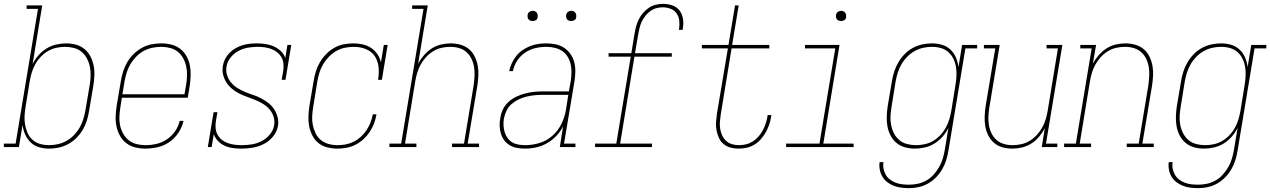

<svg xmlns="http://www.w3.org/2000/svg" viewBox="-57 -763 6589 996"><path d="M198 8Q170 8 145 0.5Q120 -7 102 -24.5Q84 -42 73.5 -65.5Q63 -89 60 -115L41 0H-37V-18H24L140 -717H81V-735H162L112 -430Q124 -455 142.5 -476Q161 -497 184.5 -511.5Q208 -526 234.5 -532Q261 -538 286 -538Q313 -538 338 -531Q363 -524 382 -508Q401 -492 412.5 -469.5Q424 -447 429 -422Q434 -397 432.5 -370Q431 -343 427 -317L405 -187Q401 -162 393.5 -137.5Q386 -113 372.5 -90Q359 -67 339.5 -47.5Q320 -28 296.5 -15.5Q273 -3 248 2.5Q223 8 198 8ZM197 -10Q220 -10 243 -15Q266 -20 287.5 -32Q309 -44 326.5 -62Q344 -80 356 -101Q368 -122 375 -144.5Q382 -167 386 -190L408 -320Q412 -344 413 -368Q414 -392 409.5 -415Q405 -438 394.5 -458.5Q384 -479 367 -493.5Q350 -508 327 -514Q304 -520 280 -520Q258 -520 235 -515Q212 -510 191.5 -498Q171 -486 154 -468Q137 -450 125.5 -429Q114 -408 107.5 -386Q101 -364 97 -341L76 -211Q72 -188 70.5 -164Q69 -140 73 -117Q77 -94 86 -73.5Q95 -53 111.5 -38Q128 -23 150.5 -16.5Q173 -10 197 -10Z M697 8Q670 8 644 1.5Q618 -5 598 -20.5Q578 -36 565.5 -58.5Q553 -81 547.5 -106Q542 -131 543 -158.5Q544 -186 548 -213L570 -343Q574 -368 582 -393Q590 -418 603.5 -441Q617 -464 636.5 -483Q656 -502 679.5 -515Q703 -528 729 -533Q755 -538 780 -538Q807 -538 832.5 -531.5Q858 -525 878 -509.5Q898 -494 910.5 -471.5Q923 -449 928 -423.5Q933 -398 932 -371Q931 -344 927 -317L917 -256H575L568 -210Q564 -186 562.5 -161.5Q561 -137 565.5 -114.5Q570 -92 581 -71.5Q592 -51 609.5 -36.5Q627 -22 650 -16Q673 -10 697 -10Q726 -10 754.5 -16.5Q783 -23 808.5 -40Q834 -57 851.5 -82.5Q869 -108 875 -136H895Q888 -104 869 -75Q850 -46 822 -26.5Q794 -7 761.5 0.5Q729 8 697 8ZM900 -274 908 -320Q912 -344 913 -368.5Q914 -393 909.5 -415.5Q905 -438 894.5 -458.5Q884 -479 866.5 -493.5Q849 -508 826 -514Q803 -520 779 -520Q756 -520 732.5 -515Q709 -510 688 -498.5Q667 -487 649.5 -469Q632 -451 619.5 -430Q607 -409 600 -386Q593 -363 589 -340L578 -274Z M1195 8Q1173 8 1150.5 5Q1128 2 1108.5 -7Q1089 -16 1074 -31.5Q1059 -47 1052 -67L1041 0H1021L1051 -181H1071L1063 -136Q1060 -117 1061.5 -98.5Q1063 -80 1071.5 -64.5Q1080 -49 1093.5 -38Q1107 -27 1124 -21Q1141 -15 1159 -12.5Q1177 -10 1196 -10Q1222 -10 1248.5 -14Q1275 -18 1299.5 -30.5Q1324 -43 1342.5 -65Q1361 -87 1365 -113Q1369 -136 1362 -158Q1355 -180 1340.5 -196.5Q1326 -213 1307 -224.5Q1288 -236 1267 -244.5Q1246 -253 1225 -260.5Q1204 -268 1184 -278Q1164 -288 1147 -302Q1130 -316 1118 -334.5Q1106 -353 1100.5 -375Q1095 -397 1099 -421Q1102 -440 1111 -457.5Q1120 -475 1134 -489Q1148 -503 1165.5 -513Q1183 -523 1201.5 -528.5Q1220 -534 1238.5 -536Q1257 -538 1276 -538Q1298 -538 1321 -534.5Q1344 -531 1364 -522Q1384 -513 1400 -498Q1416 -483 1423 -462L1434 -530H1454L1424 -349H1404L1412 -394Q1415 -413 1413.5 -431.5Q1412 -450 1403.5 -465Q1395 -480 1381.5 -491Q1368 -502 1351.5 -508.5Q1335 -515 1316.5 -517.5Q1298 -520 1280 -520Q1280 -520 1280 -520Q1280 -520 1279 -520Q1254 -520 1228.5 -515.5Q1203 -511 1179.5 -498.5Q1156 -486 1139 -464.5Q1122 -443 1118 -418Q1114 -394 1121 -372.5Q1128 -351 1142.5 -334Q1157 -317 1176 -305.5Q1195 -294 1215.5 -285.5Q1236 -277 1257.5 -270Q1279 -263 1298.5 -252.5Q1318 -242 1335.5 -228.5Q1353 -215 1365 -196.5Q1377 -178 1383 -155.5Q1389 -133 1385 -110Q1380 -80 1359.5 -55Q1339 -30 1311.5 -16Q1284 -2 1254.5 3Q1225 8 1196 8Z M1694 8Q1667 8 1641 1.5Q1615 -5 1595.5 -20.5Q1576 -36 1564 -59Q1552 -82 1547 -107Q1542 -132 1543 -159Q1544 -186 1548 -213L1570 -343Q1574 -368 1581.5 -392.5Q1589 -417 1602.5 -440Q1616 -463 1635 -482.5Q1654 -502 1677 -515Q1700 -528 1725.5 -533Q1751 -538 1776 -538Q1801 -538 1825 -532.5Q1849 -527 1868.5 -514Q1888 -501 1901 -481.5Q1914 -462 1919 -439L1934 -530H1954L1924 -349H1904Q1910 -381 1907 -413.5Q1904 -446 1887.5 -471Q1871 -496 1841.5 -508Q1812 -520 1780 -520Q1757 -520 1733.5 -515.5Q1710 -511 1688.5 -499Q1667 -487 1649.5 -469Q1632 -451 1619.5 -430Q1607 -409 1600 -386Q1593 -363 1589 -340L1568 -210Q1564 -186 1562.5 -162Q1561 -138 1565.5 -115.5Q1570 -93 1580 -72Q1590 -51 1607 -37Q1624 -23 1646.5 -16.5Q1669 -10 1694 -10Q1715 -10 1736.5 -14Q1758 -18 1778 -28Q1798 -38 1815 -53.5Q1832 -69 1844.5 -88Q1857 -107 1865 -127.5Q1873 -148 1877 -170H1896Q1892 -146 1883.5 -123Q1875 -100 1861 -79Q1847 -58 1828.5 -41Q1810 -24 1787.5 -12.5Q1765 -1 1741 3.5Q1717 8 1694 8Z M1963 0V-18H2024L2140 -717H2081V-735H2162L2112 -432Q2124 -455 2142 -476Q2160 -497 2182.5 -511.5Q2205 -526 2230.5 -532Q2256 -538 2281 -538Q2307 -538 2332 -531Q2357 -524 2376 -508Q2395 -492 2406 -469Q2417 -446 2421.5 -421Q2426 -396 2424.5 -369.5Q2423 -343 2419 -317L2369 -18H2428V0H2288V-18H2350L2400 -320Q2403 -343 2404.5 -367Q2406 -391 2402.5 -413.5Q2399 -436 2389.5 -456.5Q2380 -477 2363.5 -492Q2347 -507 2325 -513.5Q2303 -520 2279 -520Q2257 -520 2234 -515Q2211 -510 2190.5 -497.5Q2170 -485 2153.5 -467Q2137 -449 2125.5 -428.5Q2114 -408 2107.5 -386Q2101 -364 2097 -341L2044 -18H2103V0Z M2667 8Q2646 8 2626 4.5Q2606 1 2589 -8.5Q2572 -18 2560 -33.5Q2548 -49 2542 -68Q2536 -87 2535 -107.5Q2534 -128 2538 -149Q2541 -172 2551.5 -194.5Q2562 -217 2580 -233.5Q2598 -250 2620.5 -261Q2643 -272 2666.5 -278Q2690 -284 2713 -286.5Q2736 -289 2759 -289H2894L2904 -344Q2907 -366 2907.5 -388.5Q2908 -411 2903 -431.5Q2898 -452 2887 -469.5Q2876 -487 2859 -498.5Q2842 -510 2820.5 -515Q2799 -520 2777 -520Q2749 -520 2720.5 -513.5Q2692 -507 2667 -490Q2642 -473 2625.5 -447.5Q2609 -422 2604 -394H2584Q2589 -415 2598 -435Q2607 -455 2621 -472.5Q2635 -490 2654 -503Q2673 -516 2693.5 -524Q2714 -532 2735 -535Q2756 -538 2777 -538Q2802 -538 2826 -533Q2850 -528 2869.5 -515Q2889 -502 2902.5 -482.5Q2916 -463 2922 -440Q2928 -417 2927.5 -391.5Q2927 -366 2923 -341L2869 -18H2928V0H2847L2864 -108Q2851 -81 2829 -58Q2807 -35 2780.5 -20Q2754 -5 2725 1.5Q2696 8 2667 8ZM2668 -10Q2705 -10 2742.5 -21.5Q2780 -33 2809.5 -59.5Q2839 -86 2856 -121.5Q2873 -157 2879 -194L2891 -271H2759Q2738 -271 2717 -269Q2696 -267 2675 -262Q2654 -257 2634 -247.5Q2614 -238 2597 -223.5Q2580 -209 2570.5 -188.5Q2561 -168 2557 -148Q2554 -130 2555 -112Q2556 -94 2561 -77.5Q2566 -61 2576 -47Q2586 -33 2600.5 -24.5Q2615 -16 2632.5 -13Q2650 -10 2668 -10ZM2906 -654Q2900 -654 2894 -656Q2888 -658 2884.5 -663Q2881 -668 2880 -674Q2879 -680 2880 -686Q2881 -691 2883.5 -695Q2886 -699 2889.5 -701.5Q2893 -704 2897.5 -705.5Q2902 -707 2906 -707Q2913 -707 2918.5 -704.5Q2924 -702 2927.5 -697Q2931 -692 2932 -686Q2933 -680 2932 -674Q2932 -669 2929.5 -665Q2927 -661 2923 -658.5Q2919 -656 2915 -655Q2911 -654 2906 -654ZM2706 -654Q2700 -654 2694 -656Q2688 -658 2684.5 -663Q2681 -668 2680 -674Q2679 -680 2680 -686Q2681 -691 2683.5 -695Q2686 -699 2689.5 -701.5Q2693 -704 2697.5 -705.5Q2702 -707 2706 -707Q2713 -707 2718.5 -704.5Q2724 -702 2727.5 -697Q2731 -692 2732 -686Q2733 -680 2732 -674Q2732 -669 2729.5 -665Q2727 -661 2723 -658.5Q2719 -656 2715 -655Q2711 -654 2706 -654Z M3030 0V-18H3140L3215 -469H3100V-487H3218L3235 -590Q3238 -608 3243 -626.5Q3248 -645 3257 -663Q3266 -681 3279.5 -696.5Q3293 -712 3309.5 -723Q3326 -734 3345.5 -738.5Q3365 -743 3383 -743Q3408 -743 3431 -735Q3454 -727 3468 -708.5Q3482 -690 3486 -665Q3490 -640 3485 -616Q3485 -614 3484.5 -612Q3484 -610 3484 -608H3465Q3465 -610 3465 -611.5Q3465 -613 3466 -615Q3469 -636 3466.5 -657Q3464 -678 3452.5 -694Q3441 -710 3421.5 -717.5Q3402 -725 3380 -725Q3364 -725 3347.5 -720.5Q3331 -716 3316.5 -705.5Q3302 -695 3291 -681Q3280 -667 3272.5 -651.5Q3265 -636 3261 -619.5Q3257 -603 3254 -587L3237 -487H3428V-469H3234L3160 -18H3325V0Z M3774 8Q3752 8 3732 2.5Q3712 -3 3696.5 -16Q3681 -29 3672.5 -47.5Q3664 -66 3660 -87Q3656 -108 3657.5 -129.5Q3659 -151 3662 -173L3719 -512H3584V-530H3722L3756 -735H3775L3741 -530H3934V-512H3738L3682 -170Q3679 -151 3677.5 -132Q3676 -113 3679 -94.5Q3682 -76 3689.5 -60Q3697 -44 3710 -32Q3723 -20 3740.5 -15Q3758 -10 3777 -10Q3795 -10 3813.5 -14.5Q3832 -19 3848.5 -29.5Q3865 -40 3878 -55Q3891 -70 3900 -87Q3909 -104 3915 -122Q3921 -140 3924 -158Q3924 -160 3924.5 -162Q3925 -164 3925 -166H3944Q3944 -164 3944 -162Q3944 -160 3943 -157Q3940 -136 3933 -116Q3926 -96 3915.5 -77Q3905 -58 3890 -41Q3875 -24 3856 -12.5Q3837 -1 3816 3.5Q3795 8 3774 8Z M4021 0V-18H4194L4276 -512H4119V-530H4298L4214 -18H4371V0ZM4306 -654Q4300 -654 4294 -656Q4288 -658 4284.5 -663Q4281 -668 4280 -674Q4279 -680 4280 -686Q4281 -691 4283.5 -695Q4286 -699 4289.5 -701.5Q4293 -704 4297.5 -705.5Q4302 -707 4306 -707Q4313 -707 4318.5 -704.5Q4324 -702 4327.5 -697Q4331 -692 4332 -686Q4333 -680 4332 -674Q4332 -669 4329.5 -665Q4327 -661 4323 -658.5Q4319 -656 4315 -655Q4311 -654 4306 -654Z M4659 213Q4639 213 4618.5 210.5Q4598 208 4580 201Q4562 194 4546.5 182.5Q4531 171 4521 154.5Q4511 138 4507 118Q4503 98 4506 78H4526Q4523 96 4526.5 113Q4530 130 4538.5 144.5Q4547 159 4560.5 169Q4574 179 4590 185Q4606 191 4623.5 193Q4641 195 4659 195Q4682 195 4705 190Q4728 185 4749 173Q4770 161 4786.5 142.5Q4803 124 4815 103Q4827 82 4833.5 60Q4840 38 4844 15L4863 -100Q4851 -75 4832.5 -54Q4814 -33 4790.5 -18.5Q4767 -4 4740.5 2Q4714 8 4689 8Q4662 8 4637 1Q4612 -6 4593 -22Q4574 -38 4562.5 -60.5Q4551 -83 4546.5 -108Q4542 -133 4543 -160Q4544 -187 4548 -213L4570 -343Q4574 -368 4582 -392.5Q4590 -417 4603.5 -440Q4617 -463 4636 -482.5Q4655 -502 4678.5 -514.5Q4702 -527 4727 -532.5Q4752 -538 4778 -538Q4805 -538 4830 -530.5Q4855 -523 4873.5 -505.5Q4892 -488 4902 -464.5Q4912 -441 4915 -415L4934 -530H5012V-512H4951L4863 18Q4859 43 4851.5 67.5Q4844 92 4831 114.5Q4818 137 4799 156.5Q4780 176 4757 189Q4734 202 4709 207.5Q4684 213 4659 213ZM4695 -10Q4717 -10 4740 -15Q4763 -20 4783.5 -32Q4804 -44 4821 -62Q4838 -80 4849.5 -101Q4861 -122 4867.5 -144Q4874 -166 4878 -189L4899 -319Q4903 -342 4904.5 -366Q4906 -390 4902.5 -413Q4899 -436 4889.5 -456.5Q4880 -477 4863.5 -492Q4847 -507 4824.5 -513.5Q4802 -520 4778 -520Q4755 -520 4732 -515Q4709 -510 4687.5 -498Q4666 -486 4648.5 -468Q4631 -450 4619 -429Q4607 -408 4600 -385.5Q4593 -363 4589 -340L4568 -210Q4564 -186 4562.5 -162Q4561 -138 4565.5 -115Q4570 -92 4580.5 -71.5Q4591 -51 4608 -36.5Q4625 -22 4648 -16Q4671 -10 4695 -10Z M5194 8Q5168 8 5143 1Q5118 -6 5099.5 -22Q5081 -38 5069.5 -61Q5058 -84 5054 -109Q5050 -134 5051 -160.5Q5052 -187 5056 -213L5106 -512H5047V-530H5129L5076 -210Q5072 -187 5070.5 -163Q5069 -139 5072.5 -116.5Q5076 -94 5085.5 -73.5Q5095 -53 5111.5 -38Q5128 -23 5150 -16.5Q5172 -10 5196 -10Q5218 -10 5241 -15Q5264 -20 5284.5 -32.5Q5305 -45 5321.5 -63Q5338 -81 5349.5 -101.5Q5361 -122 5367.5 -144Q5374 -166 5378 -189L5431 -512H5372V-530H5454L5369 -18H5428V0H5347L5363 -98Q5351 -75 5333.5 -54Q5316 -33 5293 -18.5Q5270 -4 5244.5 2Q5219 8 5194 8Z M5463 0V-18H5524L5606 -512H5547V-530H5629L5612 -432Q5624 -455 5642 -476Q5660 -497 5682.5 -511.5Q5705 -526 5730.5 -532Q5756 -538 5781 -538Q5807 -538 5832 -531Q5857 -524 5876 -508Q5895 -492 5906 -469Q5917 -446 5921.5 -421Q5926 -396 5924.5 -369.5Q5923 -343 5919 -317L5869 -18H5928V0H5788V-18H5850L5900 -320Q5903 -343 5904.5 -367Q5906 -391 5902.5 -413.5Q5899 -436 5889.5 -456.5Q5880 -477 5863.5 -492Q5847 -507 5825 -513.5Q5803 -520 5779 -520Q5757 -520 5734 -515Q5711 -510 5690.5 -497.5Q5670 -485 5653.5 -467Q5637 -449 5625.5 -428.5Q5614 -408 5607.5 -386Q5601 -364 5597 -341L5544 -18H5603V0Z M6159 213Q6139 213 6118.5 210.5Q6098 208 6080 201Q6062 194 6046.5 182.5Q6031 171 6021 154.5Q6011 138 6007 118Q6003 98 6006 78H6026Q6023 96 6026.5 113Q6030 130 6038.5 144.5Q6047 159 6060.5 169Q6074 179 6090 185Q6106 191 6123.5 193Q6141 195 6159 195Q6182 195 6205 190Q6228 185 6249 173Q6270 161 6286.5 142.5Q6303 124 6315 103Q6327 82 6333.5 60Q6340 38 6344 15L6363 -100Q6351 -75 6332.5 -54Q6314 -33 6290.5 -18.5Q6267 -4 6240.5 2Q6214 8 6189 8Q6162 8 6137 1Q6112 -6 6093 -22Q6074 -38 6062.5 -60.5Q6051 -83 6046.5 -108Q6042 -133 6043 -160Q6044 -187 6048 -213L6070 -343Q6074 -368 6082 -392.5Q6090 -417 6103.5 -440Q6117 -463 6136 -482.5Q6155 -502 6178.5 -514.5Q6202 -527 6227 -532.5Q6252 -538 6278 -538Q6305 -538 6330 -530.5Q6355 -523 6373.5 -505.5Q6392 -488 6402 -464.5Q6412 -441 6415 -415L6434 -530H6512V-512H6451L6363 18Q6359 43 6351.5 67.5Q6344 92 6331 114.5Q6318 137 6299 156.5Q6280 176 6257 189Q6234 202 6209 207.5Q6184 213 6159 213ZM6195 -10Q6217 -10 6240 -15Q6263 -20 6283.5 -32Q6304 -44 6321 -62Q6338 -80 6349.5 -101Q6361 -122 6367.5 -144Q6374 -166 6378 -189L6399 -319Q6403 -342 6404.5 -366Q6406 -390 6402.5 -413Q6399 -436 6389.5 -456.5Q6380 -477 6363.5 -492Q6347 -507 6324.5 -513.5Q6302 -520 6278 -520Q6255 -520 6232 -515Q6209 -510 6187.5 -498Q6166 -486 6148.5 -468Q6131 -450 6119 -429Q6107 -408 6100 -385.5Q6093 -363 6089 -340L6068 -210Q6064 -186 6062.5 -162Q6061 -138 6065.5 -115Q6070 -92 6080.5 -71.5Q6091 -51 6108 -36.5Q6125 -22 6148 -16Q6171 -10 6195 -10Z"/></svg>

Font: Iosevka Curly Slab ThObl
Style: Regular
Weight: 100
Italic angle: -9°
Monospace: yes
Designer: Belleve Invis
Foundry: Belleve Invis
Version: Version 11.0.0; ttfautohint (v1.8.3)